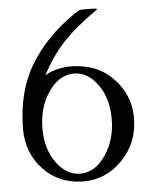

<svg xmlns="http://www.w3.org/2000/svg" viewBox="-52 -752 641 808"><g transform="rotate(-5 268.5 -347.5)"><path d="M256.8 -21H262.7Q323.2 -23.9 366.2 -88.1Q409.2 -152.3 409.2 -239.7Q409.2 -327.1 366.9 -385Q324.7 -442.9 267.6 -442.9H261.7Q200.7 -439.5 158 -375.2Q115.2 -311 115.2 -223.9Q115.2 -136.7 157.5 -78.9Q199.7 -21 256.8 -21ZM256.8 -474.1Q272.5 -474.1 289.1 -472.2Q369.6 -463.4 422.4 -415Q502.4 -341.8 502.9 -236.3V-234.9Q502.9 -130.9 434.1 -59.6Q364.7 12.7 270.5 12.7H263.2Q161.6 9.8 97.7 -59.6Q33.7 -128.9 33.7 -227.5V-231.9Q35.2 -388.7 102.8 -499.5Q170.4 -610.4 291.5 -693.4Q304.7 -702.1 310.8 -705.3Q316.9 -708.5 332.5 -708.5L366.2 -708Q387.2 -708 387.2 -704.6Q387.2 -701.2 379.4 -697.3Q297.4 -640.1 244.1 -584.7Q190.9 -529.3 147 -446.3Q195.3 -474.1 256.8 -474.1Z"/></g></svg>

Font: Caudex
Style: Regular
Weight: 400
Version: Version 1.04